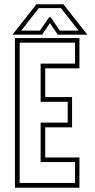

<svg xmlns="http://www.w3.org/2000/svg" viewBox="-20 -878 442 898"><path d="M50 0V-700H351.5V-558.5H191.5V-424H317V-282.5H191.5V-141.5H351.5V0ZM72 -22.5H331V-120H170V-304.5H296.5V-402H170V-580.5H331V-678.5H72ZM150.5 -858H276.5L388.5 -716H250L213.5 -770L177 -716H38.5ZM161.5 -840 79.5 -735H167L209.5 -797H217.5L259.5 -735H347.5L265 -840Z"/></svg>

Font: Tourney Condensed ExtraLight
Style: Regular
Weight: 200
Width: 3
Designer: Tyler Finck
Foundry: Etcetera Type Co
Version: Version 1.010; ttfautohint (v1.8.3)